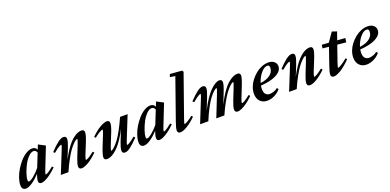

<svg xmlns="http://www.w3.org/2000/svg" viewBox="-13 -1567 4908 2419"><g transform="rotate(-20 2441.5 -357.0)"><path d="M45.4 11.2Q-8.8 11.2 -8.8 -52.7Q-8.8 -95.2 9 -148.2Q26.9 -201.2 57.6 -251.5Q88.4 -301.8 125.7 -344Q163.1 -386.2 206.1 -412.1Q249 -438 287.6 -438Q333.5 -438 350.6 -398.4L375 -460L465.3 -412.6L357.9 -140.1Q336.9 -88.9 336.9 -74.7Q336.9 -69.8 340.3 -69.8Q345.7 -69.8 357.2 -75Q368.7 -80.1 392.8 -96.4Q417 -112.8 447.3 -138.2L462.9 -121.6Q395.5 -55.7 340.3 -22.5Q285.2 10.7 252.4 10.7Q216.3 10.7 216.3 -26.4Q216.3 -56.6 237.8 -115.7Q186.5 -60.1 134.3 -24.4Q82 11.2 45.4 11.2ZM97.7 -82Q97.7 -60.1 111.3 -60.1Q132.8 -60.1 177.5 -96.2Q222.2 -132.3 265.1 -185.1L336.9 -364.3Q324.7 -400.4 293 -400.4Q260.3 -400.4 223.6 -363Q187 -325.7 160.2 -273.9Q133.3 -222.2 115.5 -168.7Q97.7 -115.2 97.7 -82Z M515.1 0 628.4 -280.8Q652.8 -341.3 652.8 -352.5Q652.8 -356.9 648.4 -356.9Q643.1 -356.9 630.9 -351.3Q618.7 -345.7 594.2 -328.9Q569.8 -312 540.5 -286.6L522.9 -303.2Q586.9 -371.1 631.1 -404.5Q675.3 -438 707 -438Q745.6 -438 745.6 -399.9Q745.6 -366.2 715.3 -290L659.2 -148.9Q692.4 -214.4 726.8 -265.6Q761.2 -316.9 791 -348.9Q820.8 -380.9 850.3 -401.4Q879.9 -421.9 903.6 -429.9Q927.2 -438 949.2 -438Q987.3 -438 987.3 -399.9Q987.3 -363.8 946.3 -263.2L896.5 -140.6Q876 -88.4 876 -73.7Q876 -69.8 879.9 -69.8Q906.7 -69.8 992.2 -138.2L1008.3 -120.6Q940.9 -54.7 884.5 -21.7Q828.1 11.2 793.5 11.2Q754.9 11.2 754.9 -26.9Q754.9 -59.6 786.1 -138.7L841.8 -278.3Q866.2 -341.8 866.2 -353Q866.2 -356.9 862.3 -356.9Q857.9 -356.9 846.2 -350.3Q834.5 -343.8 810.5 -320.6Q786.6 -297.4 759.3 -261.2Q731.9 -225.1 693.6 -156.5Q655.3 -87.9 617.2 0Z M1131.3 11.2Q1093.8 11.2 1093.8 -26.9Q1093.8 -60.5 1134.8 -163.6L1184.6 -287.1Q1205.6 -338.4 1205.6 -354Q1205.6 -357.9 1201.7 -357.9Q1191.4 -357.9 1162.8 -342Q1134.3 -326.2 1088.9 -289.6L1073.2 -306.6Q1139.6 -372.1 1197 -405Q1254.4 -438 1289.1 -438Q1325.7 -438 1325.7 -399.9Q1325.7 -363.8 1295.4 -288.1L1239.3 -148.4Q1214.4 -86.4 1214.4 -73.2Q1214.4 -69.3 1218.3 -69.3Q1223.6 -69.3 1235.6 -76.4Q1247.6 -83.5 1271.7 -107.4Q1295.9 -131.3 1323.5 -168.2Q1351.1 -205.1 1389.4 -274.4Q1427.7 -343.8 1466.3 -432.1H1567.9L1452.6 -146Q1428.2 -85.9 1428.2 -73.7Q1428.2 -69.3 1432.1 -69.3Q1441.9 -69.3 1469.7 -86.4Q1497.6 -103.5 1540.5 -140.1L1558.1 -123.5Q1494.6 -56.2 1450.2 -22.5Q1405.8 11.2 1374 11.2Q1336.4 11.2 1336.4 -26.9Q1336.4 -61.5 1366.2 -137.2L1426.3 -287.6Q1392.6 -220.7 1357.7 -168Q1322.8 -115.2 1292.2 -82.3Q1261.7 -49.3 1231.7 -27.6Q1201.7 -5.9 1177.5 2.7Q1153.3 11.2 1131.3 11.2Z M1629.4 11.2Q1575.2 11.2 1575.2 -52.7Q1575.2 -95.2 1593 -148.2Q1610.8 -201.2 1641.6 -251.5Q1672.4 -301.8 1709.7 -344Q1747.1 -386.2 1790 -412.1Q1833 -438 1871.6 -438Q1917.5 -438 1934.6 -398.4L1959 -460L2049.3 -412.6L1941.9 -140.1Q1920.9 -88.9 1920.9 -74.7Q1920.9 -69.8 1924.3 -69.8Q1929.7 -69.8 1941.2 -75Q1952.6 -80.1 1976.8 -96.4Q2001 -112.8 2031.2 -138.2L2046.9 -121.6Q1979.5 -55.7 1924.3 -22.5Q1869.1 10.7 1836.4 10.7Q1800.3 10.7 1800.3 -26.4Q1800.3 -56.6 1821.8 -115.7Q1770.5 -60.1 1718.3 -24.4Q1666 11.2 1629.4 11.2ZM1681.6 -82Q1681.6 -60.1 1695.3 -60.1Q1716.8 -60.1 1761.5 -96.2Q1806.2 -132.3 1849.1 -185.1L1920.9 -364.3Q1908.7 -400.4 1877 -400.4Q1844.2 -400.4 1807.6 -363Q1771 -325.7 1744.1 -273.9Q1717.3 -222.2 1699.5 -168.7Q1681.6 -115.2 1681.6 -82Z M2116.7 11.2Q2078.6 11.2 2078.6 -27.8Q2078.6 -58.1 2107.4 -139.2L2296.9 -677.2L2227.5 -688.5L2240.7 -725.1L2400.9 -712.9L2413.1 -692.9L2218.3 -140.1Q2198.7 -84 2198.7 -73.7Q2198.7 -69.8 2202.6 -69.8Q2208.5 -69.8 2220.7 -75Q2232.9 -80.1 2258.3 -96.4Q2283.7 -112.8 2314.9 -138.2L2330.6 -120.1Q2263.7 -54.7 2207.3 -21.7Q2150.9 11.2 2116.7 11.2Z M2382.3 0 2495.1 -281.2Q2520 -340.3 2520 -353.5Q2520 -357.9 2515.6 -357.9Q2510.3 -357.9 2497.8 -352.1Q2485.4 -346.2 2461.2 -329.3Q2437 -312.5 2407.7 -287.1L2389.6 -303.2Q2453.1 -371.1 2497.6 -404.5Q2542 -438 2573.7 -438Q2612.3 -438 2612.3 -399.9Q2612.3 -368.2 2581.5 -290L2519 -133.3Q2558.1 -211.4 2599.1 -272.2Q2640.1 -333 2676 -367.9Q2711.9 -402.8 2742.4 -420.4Q2772.9 -438 2796.9 -438Q2834.5 -438 2834.5 -399.9Q2834.5 -365.7 2793.9 -263.7L2741.7 -131.3Q2784.2 -217.8 2827.6 -280.3Q2871.1 -342.8 2909.4 -375.7Q2947.8 -408.7 2979.5 -423.3Q3011.2 -438 3040 -438Q3078.6 -438 3078.6 -399.9Q3078.6 -366.7 3037.1 -263.7L2988.3 -140.1Q2967.8 -89.4 2967.8 -73.2Q2967.8 -68.8 2972.2 -68.8Q2996.6 -68.8 3083 -137.7L3098.6 -120.1Q3031.7 -54.7 2975.3 -21.7Q2918.9 11.2 2885.3 11.2Q2847.2 11.2 2847.2 -26.9Q2847.2 -62 2877.4 -138.7L2933.1 -278.8Q2958 -343.8 2958 -354Q2958 -357.9 2953.6 -357.9Q2949.2 -357.9 2937.5 -351.3Q2925.8 -344.7 2901.9 -321.3Q2877.9 -297.9 2850.6 -261.5Q2823.2 -225.1 2784.7 -156.5Q2746.1 -87.9 2708 0H2599.6L2710 -278.8Q2734.9 -343.8 2734.9 -354Q2734.9 -357.9 2731 -357.9Q2726.1 -357.9 2714.6 -351.3Q2703.1 -344.7 2679.4 -321.3Q2655.8 -297.9 2628.9 -261.5Q2602.1 -225.1 2565.4 -156.5Q2528.8 -87.9 2492.7 0Z M3282.2 11.2Q3223.1 11.2 3187 -25.9Q3150.9 -63 3150.9 -128.4Q3150.9 -172.4 3168 -217.8Q3185.1 -263.2 3215.3 -302Q3245.6 -340.8 3283.4 -371.8Q3321.3 -402.8 3365.7 -420.4Q3410.2 -438 3453.1 -438Q3502.9 -438 3531.7 -413.1Q3560.5 -388.2 3560.5 -350.6Q3560.5 -306.2 3521.5 -272.5Q3482.4 -238.8 3418 -220Q3353.5 -201.2 3269.5 -195.8Q3265.1 -173.3 3265.1 -150.4Q3265.1 -104.5 3284.7 -81.5Q3304.2 -58.6 3339.8 -58.6Q3363.8 -58.6 3394 -68.6Q3424.3 -78.6 3447.3 -98.6L3462.9 -78.1Q3429.7 -37.6 3380.4 -13.2Q3331.1 11.2 3282.2 11.2ZM3429.7 -403.8Q3386.7 -403.8 3342.5 -350.8Q3298.3 -297.9 3277.3 -227.5Q3361.3 -237.8 3409.4 -275.4Q3457.5 -313 3457.5 -368.2Q3457.5 -403.8 3429.7 -403.8Z M3575.7 0 3689 -280.8Q3713.4 -341.3 3713.4 -352.5Q3713.4 -356.9 3709 -356.9Q3703.6 -356.9 3691.4 -351.3Q3679.2 -345.7 3654.8 -328.9Q3630.4 -312 3601.1 -286.6L3583.5 -303.2Q3647.5 -371.1 3691.7 -404.5Q3735.8 -438 3767.6 -438Q3806.2 -438 3806.2 -399.9Q3806.2 -366.2 3775.9 -290L3719.7 -148.9Q3752.9 -214.4 3787.4 -265.6Q3821.8 -316.9 3851.6 -348.9Q3881.3 -380.9 3910.9 -401.4Q3940.4 -421.9 3964.1 -429.9Q3987.8 -438 4009.8 -438Q4047.9 -438 4047.9 -399.9Q4047.9 -363.8 4006.8 -263.2L3957 -140.6Q3936.5 -88.4 3936.5 -73.7Q3936.5 -69.8 3940.4 -69.8Q3967.3 -69.8 4052.7 -138.2L4068.8 -120.6Q4001.5 -54.7 3945.1 -21.7Q3888.7 11.2 3854 11.2Q3815.4 11.2 3815.4 -26.9Q3815.4 -59.6 3846.7 -138.7L3902.3 -278.3Q3926.8 -341.8 3926.8 -353Q3926.8 -356.9 3922.9 -356.9Q3918.5 -356.9 3906.7 -350.3Q3895 -343.8 3871.1 -320.6Q3847.2 -297.4 3819.8 -261.2Q3792.5 -225.1 3754.2 -156.5Q3715.8 -87.9 3677.7 0Z M4174.3 11.2Q4136.2 11.2 4136.2 -27.8Q4136.2 -55.2 4165 -139.2L4242.2 -362.3L4158.7 -370.6L4165.5 -417L4258.8 -410.6L4260.3 -414.6L4340.8 -530.8L4404.3 -509.3L4367.2 -402.8L4473.6 -395.5L4465.8 -339.8L4349.1 -351.6L4277.3 -144.5Q4258.3 -88.9 4258.3 -77.1Q4258.3 -73.7 4262.2 -73.7Q4268.6 -73.7 4282 -79.8Q4295.4 -85.9 4324.2 -105.2Q4353 -124.5 4388.2 -154.3L4404.3 -137.7Q4329.1 -60.5 4269.5 -24.7Q4210 11.2 4174.3 11.2Z M4613.8 11.2Q4554.7 11.2 4518.6 -25.9Q4482.4 -63 4482.4 -128.4Q4482.4 -172.4 4499.5 -217.8Q4516.6 -263.2 4546.9 -302Q4577.1 -340.8 4615 -371.8Q4652.8 -402.8 4697.3 -420.4Q4741.7 -438 4784.7 -438Q4834.5 -438 4863.3 -413.1Q4892.1 -388.2 4892.1 -350.6Q4892.1 -306.2 4853 -272.5Q4814 -238.8 4749.5 -220Q4685.1 -201.2 4601.1 -195.8Q4596.7 -173.3 4596.7 -150.4Q4596.7 -104.5 4616.2 -81.5Q4635.7 -58.6 4671.4 -58.6Q4695.3 -58.6 4725.6 -68.6Q4755.9 -78.6 4778.8 -98.6L4794.4 -78.1Q4761.2 -37.6 4711.9 -13.2Q4662.6 11.2 4613.8 11.2ZM4761.2 -403.8Q4718.3 -403.8 4674.1 -350.8Q4629.9 -297.9 4608.9 -227.5Q4692.9 -237.8 4741 -275.4Q4789.1 -313 4789.1 -368.2Q4789.1 -403.8 4761.2 -403.8Z"/></g></svg>

Font: Elstob 14pt
Style: Bold Italic
Weight: 700
Italic angle: -20°
Designer: Peter S. Baker
Version: Version 1.015